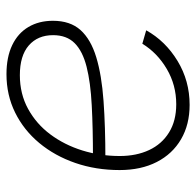

<svg xmlns="http://www.w3.org/2000/svg" viewBox="-26 -558 594 581"><g transform="rotate(-90 270.5 -268.0)"><path d="M243.2 9.3Q183.6 9.3 139.2 -16.6Q94.7 -42.5 70.3 -90.1Q45.9 -137.7 45.9 -202.6Q45.9 -274.4 67.4 -336.7Q88.9 -398.9 127.9 -445.8Q167 -492.7 220 -518.8Q272.9 -544.9 335.9 -544.9Q387.7 -544.9 423.8 -527.6Q460 -510.3 478.8 -478.5Q497.6 -446.8 497.6 -404.3Q497.6 -352.1 469.5 -320.8Q441.4 -289.6 387.2 -273.2Q333 -256.8 255.1 -251.2Q177.2 -245.6 78.1 -245.6L82 -283.2Q172.4 -283.2 241.9 -286.9Q311.5 -290.5 358.6 -302.5Q405.8 -314.5 429.9 -338.6Q454.1 -362.8 454.1 -403.8Q454.1 -450.2 423.1 -477.3Q392.1 -504.4 333 -504.4Q276.4 -504.4 231 -479.5Q185.5 -454.6 153.8 -412.1Q122.1 -369.6 105.2 -315.4Q88.4 -261.2 88.4 -202.1Q88.4 -151.9 106.4 -113.3Q124.5 -74.7 159.7 -53Q194.8 -31.2 245.1 -31.2Q303.2 -31.2 351.8 -59.8Q400.4 -88.4 428.2 -133.8L468.8 -122.1Q436.5 -64 376.2 -27.3Q315.9 9.3 243.2 9.3Z"/></g></svg>

Font: Inter 20pt ExtraLight
Style: Italic
Weight: 250
Italic angle: -9.3988°
Version: Version 4.001;git-66647c0bb